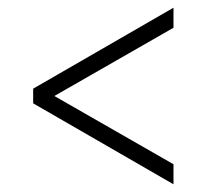

<svg xmlns="http://www.w3.org/2000/svg" viewBox="-20 -503 536 498"><path d="M66 -235V-273L430 -483V-431L121 -254L430 -77V-25Z"/></svg>

Font: Mukta ExtraLight
Style: Regular
Weight: 275
Designer: Girish Dalvi and Yashodeep Gholap
Foundry: Ek Type
Version: Version 2.538;PS 1.002;hotconv 16.6.51;makeotf.lib2.5.65220;